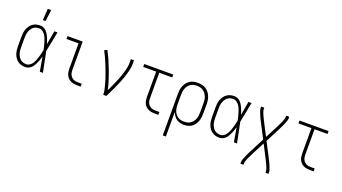

<svg xmlns="http://www.w3.org/2000/svg" viewBox="-70 -1429 4139 2324"><g transform="rotate(20 2000.0 -266.5)"><path d="M221 8Q196 8 171 1.5Q146 -5 125.5 -20Q105 -35 90.5 -56Q76 -77 67.5 -100.5Q59 -124 56 -149.5Q53 -175 53 -200V-320Q53 -345 56 -370.5Q59 -396 67.5 -419.5Q76 -443 90.5 -464Q105 -485 125.5 -500Q146 -515 171 -521.5Q196 -528 221 -528Q243 -528 263 -519.5Q283 -511 298.5 -495.5Q314 -480 325.5 -461.5Q337 -443 345.5 -423.5Q354 -404 361 -383.5Q368 -363 374 -342Q382 -387 389.5 -431.5Q397 -476 405 -520H445Q432 -456 420 -391.5Q408 -327 394 -263Q408 -198 420.5 -132Q433 -66 447 0H407Q399 -46 391 -92Q383 -138 375 -184Q369 -163 362 -142Q355 -121 346 -101Q337 -81 326 -61.5Q315 -42 299.5 -26.5Q284 -11 263.5 -1.5Q243 8 221 8ZM221 -29Q245 -29 265.5 -43.5Q286 -58 299 -79Q312 -100 321 -122.5Q330 -145 337 -168.5Q344 -192 349.5 -216Q355 -240 360 -264Q355 -287 349 -310Q343 -333 336.5 -356Q330 -379 321 -401.5Q312 -424 298.5 -443.5Q285 -463 265 -477Q245 -491 221 -491Q201 -491 181 -485.5Q161 -480 146 -467Q131 -454 120.5 -436.5Q110 -419 103.5 -399.5Q97 -380 95 -360Q93 -340 93 -320V-200Q93 -180 95 -160Q97 -140 103.5 -120.5Q110 -101 120.5 -83.5Q131 -66 146 -53Q161 -40 181 -34.5Q201 -29 221 -29ZM228 -600 237 -748H281L263 -600Z M885 0Q864 0 843.5 -3.5Q823 -7 804 -16Q785 -25 770 -40Q755 -55 746 -74Q737 -93 733.5 -113.5Q730 -134 730 -155V-483H575V-520H770V-155Q770 -139 772.5 -123.5Q775 -108 781.5 -94Q788 -80 799 -68.5Q810 -57 824 -49.5Q838 -42 853.5 -39.5Q869 -37 885 -37H934V0Z M1224 0Q1224 -34 1216.5 -67Q1209 -100 1200 -133Q1191 -166 1180.5 -198Q1170 -230 1158 -262Q1146 -294 1134 -325.5Q1122 -357 1108.5 -388Q1095 -419 1080.5 -450Q1066 -481 1050 -511L1085 -528Q1114 -474 1138.5 -418Q1163 -362 1184.5 -304.5Q1206 -247 1225 -189Q1244 -131 1256 -71Q1271 -102 1286 -134Q1301 -166 1315 -198.5Q1329 -231 1341.5 -264Q1354 -297 1364.5 -330.5Q1375 -364 1383 -398.5Q1391 -433 1391 -468V-520H1431V-468Q1431 -437 1424.5 -406Q1418 -375 1409.5 -345Q1401 -315 1390.5 -285.5Q1380 -256 1368.5 -227Q1357 -198 1344.5 -169.5Q1332 -141 1318.5 -112.5Q1305 -84 1291.5 -56Q1278 -28 1264 0Z M1885 0Q1864 0 1843.5 -3.5Q1823 -7 1804 -16Q1785 -25 1770 -40Q1755 -55 1746 -74Q1737 -93 1733.5 -113.5Q1730 -134 1730 -155V-483H1563V-520H1937V-483H1770V-155Q1770 -139 1772.5 -123.5Q1775 -108 1781.5 -94Q1788 -80 1799 -68.5Q1810 -57 1824 -49.5Q1838 -42 1853.5 -39.5Q1869 -37 1885 -37H1934V0Z M2069 215V-320Q2069 -346 2072.5 -372Q2076 -398 2086 -422.5Q2096 -447 2112.5 -468Q2129 -489 2151 -503Q2173 -517 2199 -522.5Q2225 -528 2251 -528Q2277 -528 2303.5 -522.5Q2330 -517 2353 -503.5Q2376 -490 2393 -469Q2410 -448 2420.5 -423.5Q2431 -399 2435 -373Q2439 -347 2439 -320V-200Q2439 -174 2435.5 -148.5Q2432 -123 2423 -99Q2414 -75 2398.5 -54Q2383 -33 2361.5 -18.5Q2340 -4 2314.5 2Q2289 8 2264 8Q2238 8 2213 1.5Q2188 -5 2167.5 -20Q2147 -35 2132.5 -56.5Q2118 -78 2109 -102V215ZM2251 -29Q2272 -29 2293.5 -33.5Q2315 -38 2333 -50Q2351 -62 2364 -79Q2377 -96 2385 -116Q2393 -136 2396 -157.5Q2399 -179 2399 -200V-320Q2399 -341 2396 -362.5Q2393 -384 2385 -404Q2377 -424 2364 -441Q2351 -458 2333 -470Q2315 -482 2293.5 -486.5Q2272 -491 2251 -491Q2230 -491 2209 -486Q2188 -481 2171 -469Q2154 -457 2141.5 -440Q2129 -423 2121.5 -403Q2114 -383 2111.5 -362Q2109 -341 2109 -320V-200Q2109 -179 2111.5 -158Q2114 -137 2121.5 -117Q2129 -97 2141.5 -80Q2154 -63 2171 -51Q2188 -39 2209 -34Q2230 -29 2251 -29Z M2721 8Q2696 8 2671 1.5Q2646 -5 2625.5 -20Q2605 -35 2590.5 -56Q2576 -77 2567.5 -100.5Q2559 -124 2556 -149.5Q2553 -175 2553 -200V-320Q2553 -345 2556 -370.5Q2559 -396 2567.5 -419.5Q2576 -443 2590.5 -464Q2605 -485 2625.5 -500Q2646 -515 2671 -521.5Q2696 -528 2721 -528Q2743 -528 2763 -519.5Q2783 -511 2798.5 -495.5Q2814 -480 2825.5 -461.5Q2837 -443 2845.5 -423.5Q2854 -404 2861 -383.5Q2868 -363 2874 -342Q2882 -387 2889.5 -431.5Q2897 -476 2905 -520H2945Q2932 -456 2920 -391.5Q2908 -327 2894 -263Q2908 -198 2920.5 -132Q2933 -66 2947 0H2907Q2899 -46 2891 -92Q2883 -138 2875 -184Q2869 -163 2862 -142Q2855 -121 2846 -101Q2837 -81 2826 -61.5Q2815 -42 2799.5 -26.5Q2784 -11 2763.5 -1.5Q2743 8 2721 8ZM2721 -29Q2745 -29 2765.5 -43.5Q2786 -58 2799 -79Q2812 -100 2821 -122.5Q2830 -145 2837 -168.5Q2844 -192 2849.5 -216Q2855 -240 2860 -264Q2855 -287 2849 -310Q2843 -333 2836.5 -356Q2830 -379 2821 -401.5Q2812 -424 2798.5 -443.5Q2785 -463 2765 -477Q2745 -491 2721 -491Q2701 -491 2681 -485.5Q2661 -480 2646 -467Q2631 -454 2620.5 -436.5Q2610 -419 2603.5 -399.5Q2597 -380 2595 -360Q2593 -340 2593 -320V-200Q2593 -180 2595 -160Q2597 -140 2603.5 -120.5Q2610 -101 2620.5 -83.5Q2631 -66 2646 -53Q2661 -40 2681 -34.5Q2701 -29 2721 -29Z M3069 215V197Q3069 181 3074 166.5Q3079 152 3084.5 137.5Q3090 123 3096 109Q3102 95 3108.5 81Q3115 67 3122 53Q3129 39 3136 26L3228 -153L3136 -331Q3129 -344 3122 -358Q3115 -372 3108.5 -386Q3102 -400 3096 -414Q3090 -428 3084.5 -442.5Q3079 -457 3074 -471.5Q3069 -486 3069 -502V-520H3109V-502Q3109 -488 3113.5 -474.5Q3118 -461 3123 -448Q3128 -435 3134 -422.5Q3140 -410 3146 -397.5Q3152 -385 3158.5 -372.5Q3165 -360 3171 -347L3250 -195L3329 -347Q3335 -360 3341.5 -372.5Q3348 -385 3354 -397.5Q3360 -410 3366 -422.5Q3372 -435 3377 -448Q3382 -461 3386.5 -474.5Q3391 -488 3391 -502V-520H3431V-502Q3431 -486 3426 -471.5Q3421 -457 3415.5 -442.5Q3410 -428 3404 -414Q3398 -400 3391.5 -386Q3385 -372 3378 -358Q3371 -344 3364 -331L3272 -152L3364 26Q3371 39 3378 53Q3385 67 3391.5 81Q3398 95 3404 109Q3410 123 3415.5 137.5Q3421 152 3426 166.5Q3431 181 3431 197V215H3391V197Q3391 183 3386.5 169.5Q3382 156 3377 143Q3372 130 3366 117.5Q3360 105 3354 92.5Q3348 80 3341.5 67.5Q3335 55 3329 42L3250 -110L3171 42Q3165 55 3158.5 67.5Q3152 80 3146 92.5Q3140 105 3134 117.5Q3128 130 3123 143Q3118 156 3113.5 169.5Q3109 183 3109 197V215Z M3885 0Q3864 0 3843.5 -3.5Q3823 -7 3804 -16Q3785 -25 3770 -40Q3755 -55 3746 -74Q3737 -93 3733.5 -113.5Q3730 -134 3730 -155V-483H3563V-520H3937V-483H3770V-155Q3770 -139 3772.5 -123.5Q3775 -108 3781.5 -94Q3788 -80 3799 -68.5Q3810 -57 3824 -49.5Q3838 -42 3853.5 -39.5Q3869 -37 3885 -37H3934V0Z"/></g></svg>

Font: Iosevka Curly Extralight
Style: Regular
Weight: 200
Monospace: yes
Designer: Belleve Invis
Foundry: Belleve Invis
Version: Version 22.1.2; ttfautohint (v1.8.4)